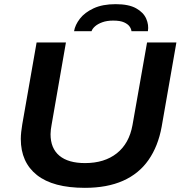

<svg xmlns="http://www.w3.org/2000/svg" viewBox="-20 -891 874 923"><path d="M388 12Q235 12 157.5 -49.5Q80 -111 80 -223Q80 -239 82 -257Q84 -275 87 -293L156 -687H297L228 -291Q226 -281 224.5 -268.5Q223 -256 223 -246Q223 -178 265.5 -142.5Q308 -107 389 -107Q482 -107 541.5 -154Q601 -201 617 -290L687 -687H828L757 -281Q740 -188 694 -122Q648 -56 571.5 -22Q495 12 388 12ZM336 -741Q341 -771 364 -801Q387 -831 430 -851Q473 -871 536 -871Q599 -871 634.5 -851Q670 -831 683 -801Q696 -771 691 -741H612Q611 -752 603 -763.5Q595 -775 576.5 -783.5Q558 -792 524 -792Q494 -792 472 -784Q450 -776 437 -764.5Q424 -753 420 -741Z"/></svg>

Font: Archivo SemiExpanded SemiBold
Style: Italic
Weight: 600
Width: 6
Italic angle: -10°
Designer: Hector Gatti
Foundry: Omnibus-Type
Version: Version 2.001